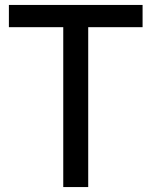

<svg xmlns="http://www.w3.org/2000/svg" viewBox="-20 -757 613 777"><path d="M236 0V-647H16V-737H557V-647H337V0Z"/></svg>

Font: Exo Thin Medium
Style: Regular
Weight: 500
Version: Version 2.000